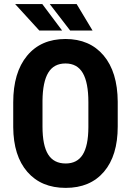

<svg xmlns="http://www.w3.org/2000/svg" viewBox="-20 -912 644 942"><path d="M557.6 -291.5Q557.6 -148.4 490 -69.3Q422.4 9.8 302.2 9.8Q182.6 9.8 114.3 -68.6Q45.9 -147 44.9 -288.1V-409.7Q44.9 -556.2 112.8 -638.4Q180.7 -720.7 301.3 -720.7Q419.9 -720.7 488.3 -639.9Q556.6 -559.1 557.6 -413.1ZM413.6 -410.6Q413.6 -506.8 386.2 -553.7Q358.9 -600.6 301.3 -600.6Q244.1 -600.6 216.8 -555.4Q189.5 -510.3 188.5 -418V-291.5Q188.5 -198.2 216.3 -154.1Q244.1 -109.9 302.2 -109.9Q358.4 -109.9 385.7 -153.1Q413.1 -196.3 413.6 -287.1ZM284.7 -762.2H172.9L54.2 -892.1H187.5ZM434.1 -762.2H324.2L224.1 -892.1H356Z"/></svg>

Font: Roboto Condensed
Style: Bold
Weight: 700
Designer: Google
Version: Version 2.134; 2016